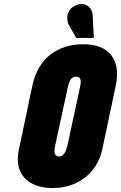

<svg xmlns="http://www.w3.org/2000/svg" viewBox="-20 -941 613 972"><path d="M449 -866Q448 -884 436.5 -899Q425 -914 406 -919.5Q387 -925 362 -913Q339 -903 329.5 -885Q320 -867 320.5 -848.5Q321 -830 328 -816L366 -749H455ZM144 -508 76 -186Q62 -121 81 -77Q100 -33 143.5 -11Q187 11 246 11Q309 11 361 -12.5Q413 -36 449 -80.5Q485 -125 498 -186L566 -507Q587 -605 543.5 -661Q500 -717 401 -717Q302 -717 234 -663.5Q166 -610 144 -508ZM259 -203 323 -498Q328 -520 334 -532Q340 -544 347.5 -548.5Q355 -553 365 -553Q375 -553 381 -548.5Q387 -544 388.5 -532Q390 -520 385 -499L321 -203Q317 -185 311 -173Q305 -161 297 -155Q289 -149 279 -149Q269 -149 263 -154.5Q257 -160 256 -172Q255 -184 259 -203Z"/></svg>

Font: Advent Pro Black
Style: Italic
Weight: 900
Italic angle: -12°
Version: Version 3.000